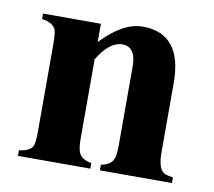

<svg xmlns="http://www.w3.org/2000/svg" viewBox="-60 -538 676 606"><g transform="rotate(10 278.0 -235.0)"><path d="M527.3 0H296.4V-18.1Q325.7 -22.9 335 -42Q341.3 -55.2 341.3 -89.4V-340.3Q341.3 -403.8 297.4 -403.8Q256.3 -403.8 219.2 -342.3V-89.4Q219.2 -54.7 226.1 -41.5Q235.8 -22.5 265.6 -18.1V0H33.7V-18.1Q68.4 -22 77.6 -40Q82.5 -50.8 82.5 -89.4V-362.8Q82.5 -403.3 77.6 -414.1Q68.4 -433.6 33.7 -438.5V-456.1H219.2V-397.5Q287.6 -470.2 351.1 -470.2Q478 -470.2 478 -311.5V-89.4Q478 -35.2 500.5 -24.4Q510.3 -20 527.3 -18.1Z"/></g></svg>

Font: Dai Banna SIL Book
Style: Bold
Weight: 700
Designer: Victor Gaultney
Foundry: SIL International
Version: Version 2.000